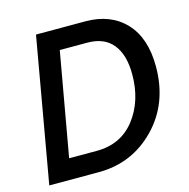

<svg xmlns="http://www.w3.org/2000/svg" viewBox="-103 -801 888 901"><g transform="rotate(-15 340.5 -350.0)"><path d="M267 0H27L150 -700H390Q512 -700 583.5 -624.5Q655 -549 655 -410Q655 -231 542.5 -115.5Q430 0 267 0ZM373 -601H239L150 -99H284Q402 -99 470 -186.5Q538 -274 538 -403Q538 -498 496.5 -549.5Q455 -601 373 -601Z"/></g></svg>

Font: Cabin
Style: Medium Italic
Weight: 500
Designer: Pablo Impallari
Foundry: Pablo Impallari. www.impallari.com Igino Marini. www.ikern.com
Version: Version 1.005